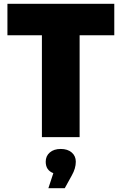

<svg xmlns="http://www.w3.org/2000/svg" viewBox="-20 -720 639 1008"><path d="M200 -535H19V-700H580V-535H398V0H200ZM260 189Q220 174 220 129Q220 99 241.5 80.5Q263 62 299 62Q335 62 356.5 80.5Q378 99 378 129Q378 164 357 201L320 268H234Z"/></svg>

Font: Chess Sans ExtraBold
Style: Regular
Weight: 800
Designer: Wolf Bōese
Foundry: Wolf Bōese
Version: Version 7.223